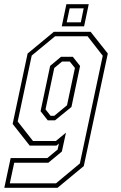

<svg xmlns="http://www.w3.org/2000/svg" viewBox="-48 -691 573 911"><path d="M-27.5 200 2.5 59H176.5L225.5 18.5L231.5 -10L219.5 0H93L12 -103L83 -437L207.5 -540H382L463.5 -437L349.5 97L225 200ZM-1.5 179H217.5L331 84.5L439.5 -426.5L367.5 -519H213.5L102.5 -427.5L36 -114.5L108.5 -22H217L265 -61.5L245.5 28L181.5 81H19.5ZM178.5 -120 144.5 -163.5 190 -378.5 241.5 -421.5H297.5L332 -378L291 -183.5L213 -120ZM192 -141.5H209.5L270 -191.5L307.5 -368.5L283 -399H246.5L209.5 -368.5L168 -172ZM245 -566 267 -671H373L351 -566ZM268.5 -585H335.5L349 -651.5H282.5Z"/></svg>

Font: Tourney Condensed ExtraLight
Style: Italic
Weight: 200
Width: 3
Italic angle: -12°
Designer: Tyler Finck
Foundry: Etcetera Type Co
Version: Version 1.010; ttfautohint (v1.8.3)